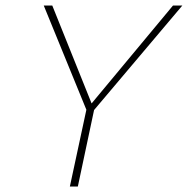

<svg xmlns="http://www.w3.org/2000/svg" viewBox="-20 -678 683 698"><path d="M643 -658 322 -278 263 0H234L294 -279L139 -658H170L313 -302L609 -658Z"/></svg>

Font: EauTestText Extralight
Style: Italic
Weight: 250
Italic angle: -12°
Designer: Christian Thalmann (Catharsis Fonts)
Version: Version 0.001;PS 000.001;hotconv 1.0.88;makeotf.lib2.5.64775